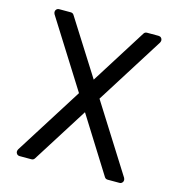

<svg xmlns="http://www.w3.org/2000/svg" viewBox="-104 -786 815 877"><g transform="rotate(15 303.5 -347.5)"><path d="M50 -17Q50 -22 53 -28L255 -348L54 -667Q51 -673 51 -678Q51 -685 56 -690Q61 -695 69 -695H123Q133 -695 138 -687L304 -425L469 -687Q474 -695 484 -695H538Q546 -695 551 -690Q556 -685 556 -678Q556 -673 553 -667L352 -348L554 -28Q557 -22 557 -17Q557 -10 552 -5Q547 0 539 0H484Q474 0 469 -8L304 -271L138 -8Q133 0 123 0H68Q60 0 55 -5Q50 -10 50 -17Z"/></g></svg>

Font: Miriam Libre
Style: Regular
Weight: 400
Designer: Michal Sahar
Foundry: Hagilda
Version: Version 1.001